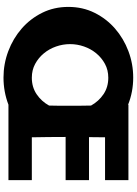

<svg xmlns="http://www.w3.org/2000/svg" viewBox="142 -914 800 1125"><g transform="rotate(90 542.5 -351.0)"><path d="M593 -703H1035V-566H784L783 -472H1035V-335H782Q782 -285 782.5 -236Q783 -187 784 -137H1035V0H593Q517 29 434 29Q354 29 279.5 1Q205 -27 147 -77.5Q89 -128 54.5 -197.5Q20 -267 20 -351Q20 -435 54.5 -504.5Q89 -574 147 -624.5Q205 -675 279.5 -703Q354 -731 434 -731Q518 -731 593 -701ZM435 -585Q390 -585 354 -565.5Q318 -546 292 -514.5Q266 -483 252 -443Q238 -403 238 -361Q238 -319 252 -279Q266 -239 292 -207.5Q318 -176 354 -156.5Q390 -137 435 -137Q490 -137 531.5 -165Q573 -193 598 -238Q599 -266 599 -293V-417Q599 -450 598 -484Q573 -529 531.5 -557Q490 -585 435 -585Z"/></g></svg>

Font: CAT Rhythmus
Style: Regular
Weight: 400
Designer: Peter Wiegel nach alter Vorlage
Foundry: Peter Wiegel
Version: 1.000